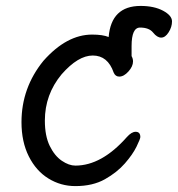

<svg xmlns="http://www.w3.org/2000/svg" viewBox="-20 -610 606 654"><path d="M236.8 23.9Q187 23.9 145 -2Q103 -27.8 78.1 -77.4Q53.2 -127 53.2 -193.8Q53.2 -311 127.9 -402.8Q207 -492.2 293.9 -492.2Q330.1 -492.2 350.1 -483.9Q358.9 -589.8 459 -589.8Q504.9 -589.8 535.4 -573.5Q565.9 -557.1 565.9 -537.1Q565.9 -518.1 554.4 -500Q543 -481.9 529.1 -481.9Q515.1 -481.9 501.5 -499Q487.8 -516.1 457 -516.1Q428.2 -516.1 428.2 -453.1V-418.9Q433.1 -410.2 433.1 -400.9Q433.1 -383.8 417.5 -366.5Q401.9 -349.1 386.2 -349.1Q373 -349.1 367.2 -362.8Q347.2 -420.9 295.9 -420.9Q246.1 -420.9 189.9 -356.9Q132.8 -288.1 132.8 -199.2Q132.8 -147 149.4 -113Q166 -79.1 190.4 -62.5Q214.8 -45.9 236.8 -45.9Q326.2 -45.9 412.1 -143.1Q428.2 -161.1 441.9 -161.1Q458 -161.1 458 -143.1Q458 -137.2 445.1 -110.6Q432.1 -84 405.5 -53.5Q378.9 -22.9 337.4 0.5Q295.9 23.9 236.8 23.9Z"/></svg>

Font: LXGW WenKai Mono GB Screen
Style: Regular
Weight: 400
Monospace: yes
Designer: LXGW / Fontworks Inc.
Foundry: LXGW / Fontworks Inc.
Version: Version 1.510;January 18,2025